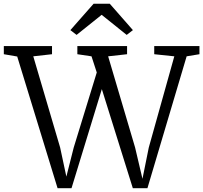

<svg xmlns="http://www.w3.org/2000/svg" viewBox="-40 -984 1063 1004"><path d="M-20 -700.5V-743H232V-700.5L134 -689.5L274.5 -212.5L307 -60.5L345.5 -212.5L466 -605L438.5 -689.5L364.5 -700.5V-743H624.5V-700.5L525.5 -689.5L666.5 -212.5L705 -49L738 -212.5L871.5 -689.5L766.5 -700.5V-743H1003V-700.5L936 -689.5L731 0H654.5L492.5 -518L334 0H261L50 -688.5ZM360.5 -801.5 328 -826.5 449.5 -964.5H534L655 -826.5L622.5 -801.5L491.5 -906.5Z"/></svg>

Font: Merriweather 20pt Light
Style: Regular
Weight: 300
Version: Version 2.100